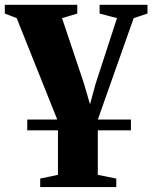

<svg xmlns="http://www.w3.org/2000/svg" viewBox="-38 -543 634 800"><path d="M75.5 0V-45H507.5V0ZM129.5 236.5V201L203.5 185.5V-37.5L31.5 -467.5L-18 -486.5V-523H284V-486.5L220.5 -467.5L312 -194.5L337 -108.5L360.5 -194.5L449.5 -467.5L377 -486.5V-523H576.5V-486.5L519 -467.5L369.5 -44.5V185.5L446.5 201V236.5Z"/></svg>

Font: Merriweather 96pt Black
Style: Regular
Weight: 900
Version: Version 2.100